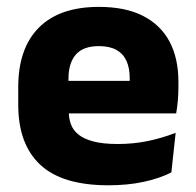

<svg xmlns="http://www.w3.org/2000/svg" viewBox="-20 -526 570 558"><path d="M295 12.5Q161 12.5 97 -47.2Q33 -107 33 -221.5V-272.5Q33 -385.5 93 -445.8Q153 -506 267.5 -506Q344.5 -506 395.8 -479.8Q447 -453.5 472.8 -405Q498.5 -356.5 498.5 -288.5V-272Q498.5 -253 496.8 -233.2Q495 -213.5 492 -196.5H354Q356 -225.5 356.5 -251.2Q357 -277 357 -298Q357 -328.5 347.5 -349.2Q338 -370 318.2 -381Q298.5 -392 267.5 -392Q221.5 -392 200.2 -367.2Q179 -342.5 179 -297V-252L180 -235.5V-200.5Q180 -181.5 186.2 -164.5Q192.5 -147.5 208.2 -134.8Q224 -122 251.8 -114.8Q279.5 -107.5 322.5 -107.5Q368 -107.5 410 -116.2Q452 -125 490.5 -140L478 -25Q444 -7.5 397.5 2.5Q351 12.5 295 12.5ZM114 -196.5V-291H461V-196.5Z"/></svg>

Font: Anek Telugu Medium
Style: Bold
Weight: 700
Version: Version 1.003